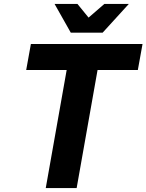

<svg xmlns="http://www.w3.org/2000/svg" viewBox="-20 -962 749 982"><path d="M342 -795 259 -942H376L433 -872L514 -942H639L505 -795ZM214 0 321 -604H114L138 -737H709L685 -604H479L372 0Z"/></svg>

Font: Tomorrow SemiBold
Style: Italic
Weight: 600
Italic angle: -10°
Designer: Tony de Marco, Monica Rizzolli
Foundry: Just in Type
Version: Version 2.002